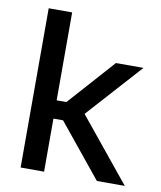

<svg xmlns="http://www.w3.org/2000/svg" viewBox="-77 -724 660 786"><g transform="rotate(10 253.0 -331.0)"><path d="M495 0H379L199.5 -220.5H151V-296.5H200L372 -489H486.5L272.5 -251.5V-273ZM159.5 0H62V-662H159.5Z"/></g></svg>

Font: Anek Kannada Medium
Style: Regular
Weight: 500
Designer: Vaishnavi Murthy, Maithili Shingre (Kannada) & Yesha Goshar (Latin)
Foundry: Ek Type
Version: Version 1.003